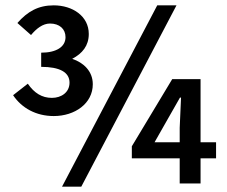

<svg xmlns="http://www.w3.org/2000/svg" viewBox="-20 -686 848 718"><path d="M181 -252C260 -252 327 -299 327 -371C327 -420 292 -452 250 -466C288 -486 312 -515 312 -559C312 -626 251 -666 181 -666C123 -666 83 -643 45 -600L96 -555C116 -579 140 -598 167 -598C202 -598 225 -578 225 -547C225 -511 191 -489 134 -489V-436C203 -436 240 -416 240 -377C240 -341 210 -320 174 -320C137 -320 108 -338 84 -373L29 -330C61 -282 115 -252 181 -252ZM212 12H284L640 -666H568ZM558 -154 608 -242 653 -321H657L652 -208V-154ZM652 0H730V-94H788V-154H730V-390H624L473 -139V-94H652Z"/></svg>

Font: Source Sans Pro Semibold
Style: Regular
Weight: 600
Designer: Paul D. Hunt
Foundry: Adobe Systems Incorporated
Version: Version 3.006;hotconv 1.0.111;makeotfexe 2.5.65597